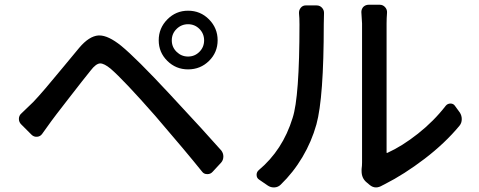

<svg xmlns="http://www.w3.org/2000/svg" viewBox="-20 -777 2040 818"><path d="M732.4 -653.8Q711.9 -633.8 711.9 -605Q711.9 -576.2 732.4 -556.2Q752.9 -536.1 781.2 -536.1Q809.6 -536.1 829.6 -556.2Q849.6 -576.2 849.6 -605Q849.6 -633.8 829.6 -653.8Q809.6 -673.8 781.2 -673.8Q752.9 -673.8 732.4 -653.8ZM656.2 -605.5Q656.2 -657.2 692.9 -694.3Q729.5 -731.4 781.2 -731.4Q834 -731.4 870.6 -694.3Q907.2 -657.2 907.2 -605.5Q907.2 -553.7 870.6 -517.6Q834 -481.4 781.2 -481.4Q729.5 -481.4 692.9 -517.6Q656.2 -553.7 656.2 -605.5ZM159.2 -206.1Q151.4 -195.3 137.7 -194.3Q124 -193.4 114.3 -203.1L70.3 -247.1Q60.5 -256.8 60.5 -270.5Q60.5 -285.2 72.3 -294.9Q81.1 -302.7 122.1 -342.8Q142.6 -364.3 174.8 -401.9Q207 -439.5 251.5 -493.7Q295.9 -547.9 317.4 -573.2Q359.4 -623 399.4 -626Q401.4 -626 403.3 -626Q441.4 -626 496.1 -582Q560.5 -529.3 702.1 -377Q860.4 -207 922.9 -135.7Q931.6 -124 931.6 -110.4Q931.6 -94.7 921.9 -84L885.7 -44.9Q877 -35.2 864.3 -35.2Q863.3 -35.2 862.3 -35.2Q848.6 -35.2 840.8 -45.9Q773.4 -129.9 641.6 -283.2Q507.8 -435.5 451.2 -484.4Q423.8 -506.8 407.2 -506.8Q406.2 -506.8 406.2 -506.8Q388.7 -505.9 366.2 -476.6Q339.8 -444.3 272.5 -357.4Q205.1 -270.5 199.2 -261.7Q175.8 -229.5 159.2 -206.1Z M1175.8 9.8Q1165 20.5 1149.4 21.5Q1147.5 21.5 1146.5 21.5Q1132.8 21.5 1121.1 13.7L1084 -11.7Q1073.2 -18.6 1073.2 -32.2Q1073.2 -43.9 1082 -51.8Q1184.6 -137.7 1226.6 -274.4Q1255.9 -363.3 1255.9 -672.9Q1255.9 -701.2 1253.9 -719.7Q1252.9 -733.4 1261.2 -743.7Q1269.5 -753.9 1282.2 -753.9H1329.1Q1342.8 -753.9 1352.1 -743.7Q1361.3 -733.4 1360.4 -719.7Q1359.4 -694.3 1359.4 -673.8Q1359.4 -361.3 1328.1 -247.1Q1307.6 -173.8 1268.6 -107.9Q1229.5 -42 1175.8 9.8ZM1609.4 12.7Q1594.7 21.5 1582 21.5Q1567.4 21.5 1554.7 10.7L1542 0Q1520.5 -17.6 1520.5 -47.9Q1520.5 -51.8 1520.5 -56.6Q1522.5 -71.3 1522.5 -85V-676.8L1519.5 -725.6Q1519.5 -737.3 1527.3 -747.1Q1537.1 -756.8 1550.8 -756.8H1597.7Q1611.3 -756.8 1620.6 -746.6Q1629.9 -736.3 1628.9 -722.7Q1627 -699.2 1627 -676.8V-127.9Q1627 -124 1630.9 -126Q1693.4 -154.3 1760.7 -207.5Q1828.1 -260.7 1878.9 -326.2Q1886.7 -335.9 1899.4 -335.9Q1912.1 -335.9 1918.9 -325.2L1939.5 -296.9Q1947.3 -284.2 1947.3 -269.5Q1947.3 -252.9 1937.5 -241.2Q1876 -167 1789.1 -100.6Q1702.1 -34.2 1619.1 7.8Q1614.3 10.7 1609.4 12.7Z"/></svg>

Font: Gen Jyuu Gothic L Monospace Medium
Style: Regular
Weight: 500
Designer: [Source Han Sans]
Ryoko NISHIZUKA  (kana & ideographs); Paul D. Hunt (Latin, Greek & Cyrillic); Wenlong ZHANG  (bopomofo
Version: Version 1.002.20150607